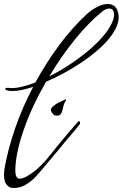

<svg xmlns="http://www.w3.org/2000/svg" viewBox="-51 -770 617 966"><path d="M16 176Q-3 176 -17 160Q-31 144 -31 110Q-31 91 -27 71Q-10 -23 26 -127Q62 -231 116 -333Q53 -312 12 -312Q-7 -312 -16 -315.5Q-25 -319 -25 -323Q-25 -329 -6 -328Q-2 -327 1.5 -327Q5 -327 9 -327Q33 -327 63 -334.5Q93 -342 127 -355Q181 -454 246.5 -542.5Q312 -631 387 -700Q413 -723 440.5 -736.5Q468 -750 491 -750Q511 -750 525 -739Q539 -728 544 -702Q545 -698 545.5 -693Q546 -688 546 -683Q546 -664 538 -642Q513 -579 437 -515Q400 -483 358 -455Q316 -427 270 -402Q224 -377 181 -359Q148 -302 120 -243Q92 -184 72 -127Q51 -69 39 -15.5Q27 38 26 85Q26 129 48 129Q61 129 81 119Q112 101 134 82Q156 63 179 37Q190 24 210.5 -1.5Q231 -27 255 -56.5Q279 -86 301 -111Q321 -135 341 -157Q344 -160 346 -160Q352 -160 352 -152Q352 -147 348 -142Q337 -128 324.5 -113Q312 -98 301 -85Q295 -79 279 -59.5Q263 -40 241 -13.5Q219 13 196 40.5Q173 68 153.5 91Q134 114 122 126Q100 147 74.5 161.5Q49 176 16 176ZM197 -386Q246 -410 297 -443.5Q348 -477 394 -515.5Q440 -554 473 -594Q506 -634 519 -672Q523 -684 523 -696Q523 -727 498 -727Q482 -727 465 -713Q398 -660 328 -574Q258 -488 197 -386ZM236 -188Q225 -188 219 -193Q213 -198 208 -207Q205 -212 205 -216Q205 -222 208.5 -227Q212 -232 216 -235Q223 -241 231 -246.5Q239 -252 248 -256L262 -262Q267 -264 275 -269Q278 -271 280 -269Q282 -267 281 -264Q271 -251 267.5 -233Q264 -215 258 -201.5Q252 -188 236 -188Z"/></svg>

Font: Birthstone Bounce
Style: Regular
Weight: 400
Designer: Robert E. Leuschke
Foundry: Rob Leuschke
Version: Version 1.010; ttfautohint (v1.8.3)